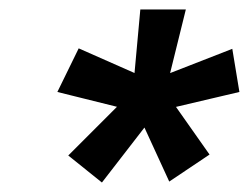

<svg xmlns="http://www.w3.org/2000/svg" viewBox="-20 -736 528 405"><path d="M259 -530 276 -716H372L326 -530ZM298 -498 288 -562 470 -633 485 -542ZM337 -353 264 -512 322 -552 422 -410ZM195 -351 124 -408 266 -550 318 -510ZM278 -498 101 -542 146 -634 309 -562Z"/></svg>

Font: Figtree Light
Style: Bold Italic
Weight: 700
Italic angle: -9.5°
Version: Version 2.000